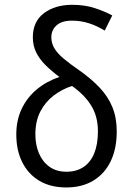

<svg xmlns="http://www.w3.org/2000/svg" viewBox="-20 -782 562 811"><path d="M284.7 -761.7Q337.9 -761.7 379.6 -748Q421.4 -734.4 454.1 -716.8L422.4 -652.8Q389.6 -672.9 355.5 -683.8Q321.3 -694.8 283.2 -694.8Q241.2 -694.8 219 -675Q196.8 -655.3 196.8 -624.5Q196.8 -599.6 209.7 -577.9Q222.7 -556.2 249 -534.2Q275.4 -512.2 314.9 -484.9Q365.7 -449.2 401.1 -411.6Q436.5 -374 454.8 -329.3Q473.1 -284.7 473.1 -227.1Q473.1 -154.3 447.8 -101.3Q422.4 -48.3 374.5 -19.3Q326.7 9.8 259.8 9.8Q193.8 9.8 146.7 -18.1Q99.6 -45.9 74.2 -96.4Q48.8 -147 48.8 -213.9Q48.8 -273.9 71.5 -322Q94.2 -370.1 135.3 -404.3Q176.3 -438.5 231 -457Q196.8 -482.4 171.6 -507.6Q146.5 -532.7 132.6 -561.3Q118.7 -589.8 118.7 -624.5Q118.7 -691.4 166 -726.6Q213.4 -761.7 284.7 -761.7ZM284.2 -418.9Q242.2 -405.3 207 -378.7Q171.9 -352.1 150.6 -311.3Q129.4 -270.5 129.4 -214.4Q129.4 -170.4 144.5 -134.5Q159.7 -98.6 189 -77.6Q218.3 -56.6 260.3 -56.6Q303.2 -56.6 333 -76.7Q362.8 -96.7 378.2 -134.8Q393.6 -172.9 393.6 -227.5Q393.6 -289.6 365.7 -335.2Q337.9 -380.9 284.2 -418.9Z"/></svg>

Font: Open Sans SemiCondensed
Style: Regular
Weight: 400
Width: 4
Designer: Monotype Design Team
Foundry: Monotype Imaging Inc.
Version: Version 3.000